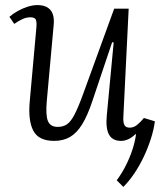

<svg xmlns="http://www.w3.org/2000/svg" viewBox="-20 -540 638 755"><path d="M17 -474Q31 -486 49.5 -496.5Q68 -507 88.5 -513.5Q109 -520 127 -520Q162 -520 178.5 -500.5Q195 -481 191 -441L164 -143Q159 -87 168.5 -64Q178 -41 207 -41Q228 -41 243 -51Q258 -61 272.5 -88.5Q287 -116 306 -168L429 -506H486L465 -79Q464 -58 469.5 -48Q475 -38 490 -38Q505 -38 518 -48Q531 -58 546 -76L589 -63Q585 -31 573.5 5Q562 41 545.5 76Q529 111 508.5 141.5Q488 172 465 195L439 169Q459 142 474.5 111.5Q490 81 500.5 49Q511 17 515 -12H512Q500 0 485.5 7Q471 14 456 14Q422 14 408.5 -11Q395 -36 400 -87L427 -373L421 -374L343 -142Q324 -85 303 -51Q282 -17 255.5 -1.5Q229 14 193 14Q132 14 111 -26Q90 -66 97 -142L123 -431Q125 -453 121 -462.5Q117 -472 99 -472Q84 -472 68.5 -465Q53 -458 36 -446Z"/></svg>

Font: Literata 24pt Light
Style: Italic
Weight: 300
Italic angle: -2°
Designer: Latin by Veronika Burian and Jose Scaglione. Greek by Irene Vlachou. Cyrillic by Vera Evstafieva
Foundry: TypeTogether
Version: Version 3.103;gftools[0.9.29]